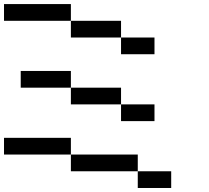

<svg xmlns="http://www.w3.org/2000/svg" viewBox="-20 -937 1040 957"><path d="M0 -166.7V-250H333.3V-166.7ZM0 -833.3V-916.7H333.3V-833.3ZM750 -416.7V-333.3H583.3V-416.7ZM750 -750V-666.7H583.3V-750ZM333.3 -166.7H666.7V-83.3H333.3ZM333.3 -416.7V-500H583.3V-416.7ZM333.3 -583.3V-500H83.3V-583.3ZM333.3 -833.3H583.3V-750H333.3ZM666.7 -83.3H833.3V0H666.7Z"/></svg>

Font: GalmuriMono11 Regular
Style: Regular
Weight: 400
Designer: Lee Minseo (quiple)
Version: Version 2.399;hotconv 1.1.1;makeotfexe 2.6.0 DEVELOPMENT